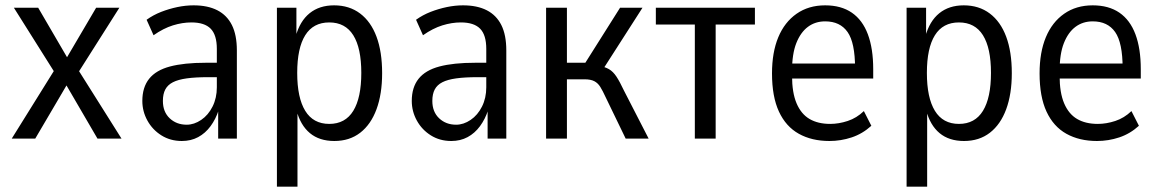

<svg xmlns="http://www.w3.org/2000/svg" viewBox="-20 -519 4341 719"><path d="M24 0 194 -273 195 -231 32 -490H123L239 -291H223L340 -490H427L264 -233L265 -270L435 0H345L222 -211H236L112 0Z M661 9Q618 9 584.5 -12Q551 -33 532 -67.5Q513 -102 513 -141Q513 -192 538.5 -224Q564 -256 616.5 -270Q669 -284 751 -284H803V-230H759Q712 -230 679.5 -225.5Q647 -221 627.5 -211Q608 -201 599 -184Q590 -167 590 -141Q590 -100 615.5 -76Q641 -52 679 -52Q707 -52 733.5 -70Q760 -88 776 -120Q792 -152 792 -192V-336Q792 -388 769 -411.5Q746 -435 697 -435Q663 -435 627.5 -424Q592 -413 555 -387L529 -445Q554 -463 583.5 -474.5Q613 -486 644 -492.5Q675 -499 705 -499Q758 -499 794 -480.5Q830 -462 848.5 -425Q867 -388 867 -330V0H797V-107H799Q788 -73 768.5 -46.5Q749 -20 722 -5.5Q695 9 661 9Z M1017 180V-490H1090V-382H1087Q1103 -440 1139.5 -469.5Q1176 -499 1231 -499Q1288 -499 1328.5 -468.5Q1369 -438 1390 -381.5Q1411 -325 1411 -245Q1411 -167 1390 -110Q1369 -53 1329 -22Q1289 9 1232 9Q1176 9 1140.5 -20.5Q1105 -50 1090 -107H1094V180ZM1213 -55Q1273 -55 1303 -104Q1333 -153 1333 -246Q1333 -339 1303 -387Q1273 -435 1213 -435Q1153 -435 1123 -387Q1093 -339 1093 -246Q1093 -153 1123 -104Q1153 -55 1213 -55Z M1670 9Q1627 9 1593.5 -12Q1560 -33 1541 -67.5Q1522 -102 1522 -141Q1522 -192 1547.5 -224Q1573 -256 1625.5 -270Q1678 -284 1760 -284H1812V-230H1768Q1721 -230 1688.5 -225.5Q1656 -221 1636.5 -211Q1617 -201 1608 -184Q1599 -167 1599 -141Q1599 -100 1624.5 -76Q1650 -52 1688 -52Q1716 -52 1742.5 -70Q1769 -88 1785 -120Q1801 -152 1801 -192V-336Q1801 -388 1778 -411.5Q1755 -435 1706 -435Q1672 -435 1636.5 -424Q1601 -413 1564 -387L1538 -445Q1563 -463 1592.5 -474.5Q1622 -486 1653 -492.5Q1684 -499 1714 -499Q1767 -499 1803 -480.5Q1839 -462 1857.5 -425Q1876 -388 1876 -330V0H1806V-107H1808Q1797 -73 1777.5 -46.5Q1758 -20 1731 -5.5Q1704 9 1670 9Z M2025 0V-490H2103V-284H2172L2302 -490H2386L2234 -253L2218 -274Q2245 -269 2260.5 -260Q2276 -251 2288.5 -232Q2301 -213 2317 -179L2409 0H2323L2248 -155Q2237 -179 2228 -193.5Q2219 -208 2205.5 -215Q2192 -222 2169 -222H2103V0Z M2582 0V-427H2436V-490H2807V-427H2660V0Z M3086 9Q3020 9 2971.5 -18Q2923 -45 2897 -101Q2871 -157 2871 -244Q2871 -323 2894.5 -379.5Q2918 -436 2963 -467.5Q3008 -499 3070 -499Q3130 -499 3170 -471.5Q3210 -444 3230 -390.5Q3250 -337 3250 -260V-225H2931V-281H3197L3182 -264Q3182 -359 3154 -399Q3126 -439 3070 -439Q3033 -439 3005.5 -418.5Q2978 -398 2962 -357.5Q2946 -317 2946 -253V-236Q2946 -172 2963 -132Q2980 -92 3011.5 -73.5Q3043 -55 3089 -55Q3121 -55 3154.5 -66Q3188 -77 3215 -103L3243 -48Q3210 -18 3169.5 -4.5Q3129 9 3086 9Z M3375 180V-490H3448V-382H3445Q3461 -440 3497.5 -469.5Q3534 -499 3589 -499Q3646 -499 3686.5 -468.5Q3727 -438 3748 -381.5Q3769 -325 3769 -245Q3769 -167 3748 -110Q3727 -53 3687 -22Q3647 9 3590 9Q3534 9 3498.5 -20.5Q3463 -50 3448 -107H3452V180ZM3571 -55Q3631 -55 3661 -104Q3691 -153 3691 -246Q3691 -339 3661 -387Q3631 -435 3571 -435Q3511 -435 3481 -387Q3451 -339 3451 -246Q3451 -153 3481 -104Q3511 -55 3571 -55Z M4088 9Q4022 9 3973.5 -18Q3925 -45 3899 -101Q3873 -157 3873 -244Q3873 -323 3896.5 -379.5Q3920 -436 3965 -467.5Q4010 -499 4072 -499Q4132 -499 4172 -471.5Q4212 -444 4232 -390.5Q4252 -337 4252 -260V-225H3933V-281H4199L4184 -264Q4184 -359 4156 -399Q4128 -439 4072 -439Q4035 -439 4007.5 -418.5Q3980 -398 3964 -357.5Q3948 -317 3948 -253V-236Q3948 -172 3965 -132Q3982 -92 4013.5 -73.5Q4045 -55 4091 -55Q4123 -55 4156.5 -66Q4190 -77 4217 -103L4245 -48Q4212 -18 4171.5 -4.5Q4131 9 4088 9Z"/></svg>

Font: Nunito Sans 10pt Condensed
Style: Regular
Weight: 400
Width: 3
Designer: Vernon Adams
Foundry: Vernon Adams
Version: Version 3.101;gftools[0.9.27]